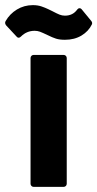

<svg xmlns="http://www.w3.org/2000/svg" viewBox="-71 -728 379 748"><path d="M48 -12V-502Q48 -507 51.5 -510.5Q55 -514 60 -514H177Q182 -514 185.5 -510.5Q189 -507 189 -502V-12Q189 -7 185.5 -3.5Q182 0 177 0H60Q55 0 51.5 -3.5Q48 -7 48 -12ZM115 -591Q94 -601 84.5 -604.5Q75 -608 64 -608Q33 -608 11 -586Q6 -581 2 -581Q-3 -581 -6 -585L-47 -629Q-54 -638 -49 -646Q-33 -674 -5 -691Q23 -708 57 -708Q76 -708 90.5 -703Q105 -698 116.5 -692.5Q128 -687 132 -685Q151 -675 161 -671Q171 -667 182 -667Q213 -667 230 -691Q234 -696 239 -696Q244 -696 247 -692L284 -647Q290 -640 287 -633Q274 -606 246.5 -589.5Q219 -573 182 -573Q161 -573 147 -577.5Q133 -582 115 -591Z"/></svg>

Font: Amber EN
Style: Bold
Weight: 700
Designer: Jeremy Tribby
Foundry: Tribby Type
Version: Version 1.408 November 24, 2021